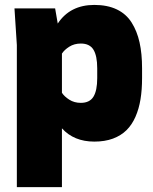

<svg xmlns="http://www.w3.org/2000/svg" viewBox="-20 -564 625 784"><path d="M365.2 14.2Q281.7 14.2 232.9 -40V200.2H48.8V-379.9L39.1 -529.8H205.1L215.8 -467.8Q266.1 -543.9 365.2 -543.9Q418.5 -543.9 456.8 -525.6Q495.1 -507.3 517.3 -472.2Q539.6 -437 549.8 -391.1Q560.1 -345.2 560.1 -285.2V-245.1Q560.1 -197.3 553.7 -158.4Q547.4 -119.6 533.2 -87.2Q519 -54.7 496.6 -32.5Q474.1 -10.3 441.2 2Q408.2 14.2 365.2 14.2ZM232.9 -345.2V-185.1Q242.7 -169.9 262.9 -157Q283.2 -144 310.1 -144Q346.2 -144 361.6 -169.2Q377 -194.3 377 -245.1V-285.2Q377 -335.9 361.6 -361.1Q346.2 -386.2 310.1 -386.2Q283.2 -386.2 262.9 -373.3Q242.7 -360.4 232.9 -345.2Z"/></svg>

Font: Cooper Hewitt
Style: Heavy
Weight: 713
Designer: Village Type and Design LLC
Foundry: Cooper Hewitt Smithsonian Design Museum
Version: 1.000